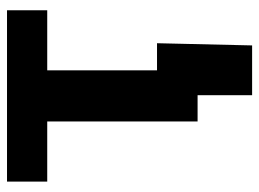

<svg xmlns="http://www.w3.org/2000/svg" viewBox="-116 -470 742 550"><g transform="rotate(-90 255.0 -195.0)"><path d="M182.1 -430.7H9.8V-545.9H500.5V-430.7H328.6V0H182.1ZM257.3 0H215.3V-116.2H406.2L399.9 156.2H257.3Z"/></g></svg>

Font: Inter RS Variable
Style: Regular
Weight: 400
Designer: Rasmus Andersson (customised by Maria Ramos and Noel Pretorius)
Foundry: rsms
Version: Version 3.001;Glyphs 3.2.3 (3260)